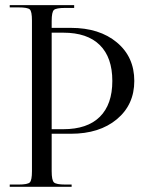

<svg xmlns="http://www.w3.org/2000/svg" viewBox="-20 -722 563 742"><path d="M17.6 0V-8.8H51.8Q86.9 -8.8 95.2 -17.1Q103.5 -25.4 103.5 -60.5V-642.6Q103.5 -677.7 95.2 -685.5Q86.9 -693.4 51.8 -693.4H17.6V-702.1H266.6V-691.4H232.4Q197.3 -691.4 188.5 -683.6Q179.7 -675.8 179.7 -640.6V-614.3H253.9Q364.3 -614.3 431.6 -558.1Q499 -502 499 -409.2Q499 -317.4 431.6 -261.2Q364.3 -205.1 253.9 -205.1H179.7V-60.5Q179.7 -25.4 188.5 -17.1Q197.3 -8.8 232.4 -8.8H256.8V0ZM179.7 -222.7H224.6Q317.4 -222.7 365.7 -270.5Q414.1 -318.4 414.1 -409.2Q414.1 -500 365.7 -547.9Q317.4 -595.7 224.6 -595.7H179.7Z"/></svg>

Font: FoglihtenNo07
Style: Regular
Weight: 500
Designer: gluk (gluksza@wp.pl)
Foundry: gluk (gluksza@wp.pl)
Version: Version 0.871